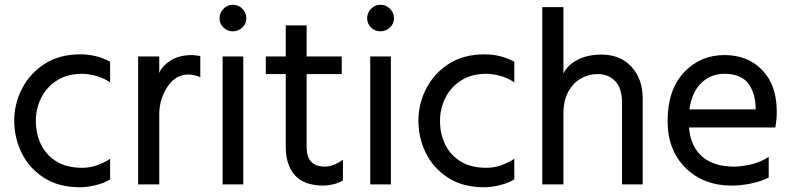

<svg xmlns="http://www.w3.org/2000/svg" viewBox="-20 -772 3336 809"><path d="M317 17Q228 17 166 -22.5Q104 -62 72 -126Q40 -190 40 -264Q40 -334 72.5 -398Q105 -462 167.5 -502.5Q230 -543 319 -543Q386 -543 444 -512V-425Q414 -445 382 -453Q350 -461 326 -461Q265 -461 221.5 -434Q178 -407 154.5 -361.5Q131 -316 131 -262Q131 -209 152.5 -164Q174 -119 217.5 -92Q261 -65 327 -65Q386 -65 444 -103V-16Q420 -1 384 8Q348 17 317 17Z M651 5H562V-534H651V-464Q662 -493 698 -516.5Q734 -540 790 -540L810 -538L824 -536V-447Q796 -458 774 -458Q719 -458 685 -405.5Q651 -353 651 -291Z M1005 5H918V-534H1005ZM961 -640Q938 -640 921.5 -656Q905 -672 905 -695Q905 -718 921.5 -735Q938 -752 961 -752Q985 -752 1001.5 -735Q1018 -718 1018 -695Q1018 -672 1001 -656Q984 -640 961 -640Z M1345 10Q1261 10 1222.5 -33.5Q1184 -77 1184 -154V-460H1100V-534H1184V-665H1272V-534H1420V-460H1272V-151Q1272 -71 1348 -70Q1385 -70 1425 -99V-12Q1408 -1 1384.5 4.5Q1361 10 1345 10Z M1627 5H1540V-534H1627ZM1583 -640Q1560 -640 1543.5 -656Q1527 -672 1527 -695Q1527 -718 1543.5 -735Q1560 -752 1583 -752Q1607 -752 1623.5 -735Q1640 -718 1640 -695Q1640 -672 1623 -656Q1606 -640 1583 -640Z M2020 17Q1931 17 1869 -22.5Q1807 -62 1775 -126Q1743 -190 1743 -264Q1743 -334 1775.5 -398Q1808 -462 1870.5 -502.5Q1933 -543 2022 -543Q2089 -543 2147 -512V-425Q2117 -445 2085 -453Q2053 -461 2029 -461Q1968 -461 1924.5 -434Q1881 -407 1857.5 -361.5Q1834 -316 1834 -262Q1834 -209 1855.5 -164Q1877 -119 1920.5 -92Q1964 -65 2030 -65Q2089 -65 2147 -103V-16Q2123 -1 2087 8Q2051 17 2020 17Z M2688 5H2601V-336Q2601 -401 2572 -430.5Q2543 -460 2498 -460Q2462 -460 2429 -442Q2396 -424 2375 -386.5Q2354 -349 2354 -291V5H2265V-742H2354V-462Q2371 -498 2413.5 -520Q2456 -542 2515 -542Q2593 -542 2640.5 -491Q2688 -440 2688 -357Z M3164 -311Q3164 -379 3133 -420Q3102 -461 3032 -461Q2975 -461 2935 -422.5Q2895 -384 2885 -311ZM3065 10Q2943 10 2868 -65Q2793 -140 2793 -262Q2793 -393 2861.5 -466.5Q2930 -540 3033 -540Q3131 -540 3192 -476.5Q3253 -413 3253 -301Q3253 -269 3247 -235H2883Q2890 -154 2939 -112Q2988 -70 3072 -70Q3106 -70 3145.5 -79.5Q3185 -89 3219 -111V-24Q3186 -7 3143 1.5Q3100 10 3065 10Z"/></svg>

Font: LXGW 975 Gothic SC
Style: Regular
Weight: 400
Version: Version 2.01;February 25, 2021